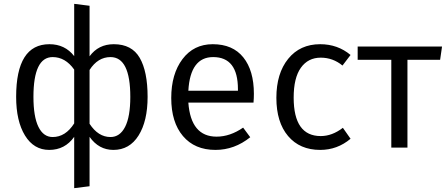

<svg xmlns="http://www.w3.org/2000/svg" viewBox="-20 -768 2322 999"><path d="M555 -55Q604 -55 631 -108Q658 -161 658 -264Q658 -471 555 -471Q489 -471 446 -404V-124Q491 -55 555 -55ZM254 -55Q321 -55 366 -126V-406Q320 -471 254 -471Q154 -471 154 -264Q154 -161 180 -108Q206 -55 254 -55ZM572 -538Q666 -538 707 -467Q748 -396 748 -264Q748 -138 701 -63Q654 12 570 12Q494 12 446 -56V201L366 211V-56Q318 12 236 12Q156 12 110 -63Q64 -138 64 -264Q64 -538 237 -538Q318 -538 366 -476V-748L446 -738V-475Q492 -538 572 -538Z M1218 -296V-304Q1218 -471 1089 -471Q970 -471 960 -296ZM1301 -280Q1301 -256 1299 -234H960Q973 -57 1107 -57Q1177 -57 1245 -104L1282 -54Q1200 12 1101 12Q993 12 932 -60Q871 -132 871 -258Q871 -383 929.5 -460.5Q988 -538 1087 -538Q1191 -538 1246 -469.5Q1301 -401 1301 -280Z M1646 -538Q1737 -538 1804 -482L1762 -427Q1712 -468 1649 -468Q1583 -468 1545.5 -415.5Q1508 -363 1508 -260Q1508 -60 1649 -60Q1708 -60 1764 -103L1804 -46Q1735 12 1646 12Q1540 12 1479 -60Q1418 -132 1418 -259Q1418 -386 1479.5 -462Q1541 -538 1646 -538Z M2270 -457H2100V0H2016V-457H1841V-526H2280Z"/></svg>

Font: FiraSans
Style: Regular
Weight: 350
Designer: Carrois Corporate & Edenspiekermann AG
Foundry: Carrois Corporate GbR & Edenspiekermann AG
Version: Version 3.106;PS 003.106;hotconv 1.0.70;makeotf.lib2.5.58329